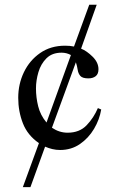

<svg xmlns="http://www.w3.org/2000/svg" viewBox="-20 -605 492 792"><path d="M383.8 -159.2 397.5 -153.3Q390.6 -111.8 367.9 -73.5Q345.2 -35.2 309.6 -10.7Q273.9 13.7 228 13.7Q211.4 13.7 196 10Q180.7 6.3 166 0L105.5 167H74.2L140.6 -14.6Q93.8 -46.9 74.5 -96.2Q55.2 -145.5 55.2 -201.7Q55.2 -258.3 78.6 -307.1Q102.1 -356 145.5 -386.2Q189 -416.5 248.5 -416.5Q268.6 -416.5 285.2 -413.1L348.1 -585.4H378.9L314.5 -404.3Q337.9 -395 362.1 -371.1Q386.2 -347.2 386.2 -319.3Q386.2 -299.8 374.8 -290.8Q363.3 -281.7 344.7 -281.7Q320.3 -281.7 311.5 -291.7Q302.7 -301.8 300.5 -316.9Q298.3 -332 293 -348.1L194.3 -78.1Q224.6 -57.6 258.8 -57.6Q308.1 -57.6 337.4 -88.4Q366.7 -119.1 383.8 -159.2ZM171.9 -99.6 272.5 -377.9Q254.9 -387.7 233.9 -387.7Q194.8 -387.7 171.6 -364.5Q148.4 -341.3 138.4 -307.1Q128.4 -272.9 128.4 -240.2Q128.4 -203.1 137.5 -166.5Q146.5 -129.9 171.9 -99.6Z"/></svg>

Font: Scheherazade New
Style: Regular
Weight: 400
Designer: SIL International
Foundry: SIL International
Version: Version 4.000